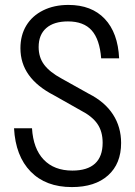

<svg xmlns="http://www.w3.org/2000/svg" viewBox="-20 -751 547 780"><path d="M272 9Q166 9 104.5 -54Q43 -117 37 -230H110Q115 -147 157.5 -102.5Q200 -58 274 -58Q335 -58 366 -86.5Q397 -115 397 -171Q397 -217 375.5 -248Q354 -279 307 -303L199 -364Q131 -399 97 -446.5Q63 -494 63 -555Q63 -608 87 -647.5Q111 -687 155.5 -709Q200 -731 258 -731Q352 -731 405.5 -674.5Q459 -618 464 -514H391Q385 -591 352.5 -627.5Q320 -664 256 -664Q199 -664 168 -637Q137 -610 137 -560Q137 -518 159.5 -488Q182 -458 230 -432L341 -370Q406 -337 439 -286Q472 -235 472 -170Q472 -86 419 -38.5Q366 9 272 9Z"/></svg>

Font: Instrument Sans SemiCondensed
Style: Regular
Weight: 400
Width: 4
Designer: Rodrigo Fuenzalida
Foundry: fragTYPE
Version: Version 1.000;gftools[0.9.28]